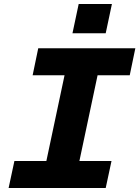

<svg xmlns="http://www.w3.org/2000/svg" viewBox="-20 -939 696 959"><path d="M183 0 331 -698H496L348 0ZM171 -698H656L628 -563H143ZM52 -135H537L508 0H23ZM342 -773 373 -919H539L508 -773Z"/></svg>

Font: Azeret Mono Thin
Style: Bold Italic
Weight: 700
Italic angle: -12°
Version: Version 1.002